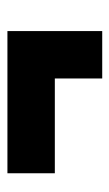

<svg xmlns="http://www.w3.org/2000/svg" viewBox="96 -404 307 540"><g transform="rotate(-90 250.0 -133.5)"><path d="M33.2 -266.6H433.1V0H299.8V-133.3H33.2Z"/></g></svg>

Font: Malkor
Style: Bold
Weight: 700
Version: Version 1.3